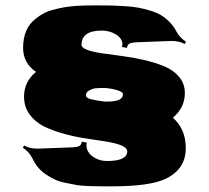

<svg xmlns="http://www.w3.org/2000/svg" viewBox="-20 -677 769 706"><path d="M659.7 -335.4Q659.7 -280.8 615.7 -244.1Q663.1 -202.6 663.1 -132.3Q663.1 -53.7 586.9 -18.6Q528.8 8.3 388.7 8.3Q290.5 8.3 264.9 3.9Q239.3 -0.5 217 -5.4Q194.8 -10.3 179.2 -18.1Q163.6 -25.9 147.5 -36.6Q116.2 -57.6 98.1 -96.7Q85.9 -120.1 64 -133.8L68.8 -142.1Q88.4 -130.4 118.2 -130.4L248 -135.3Q264.2 -136.2 271.5 -140.1Q278.8 -144 280.8 -156.2L299.8 -152.3Q297.9 -148.4 297.9 -143.6Q297.9 -118.2 320.8 -101.6Q343.8 -85 374 -85Q447.8 -85 447.8 -120.6Q447.8 -143.6 372.1 -156.2Q338.9 -161.6 298.6 -167.5Q258.3 -173.3 217.8 -184.3Q177.2 -195.3 143.8 -211.2Q110.4 -227.1 89.4 -255.4Q68.4 -283.7 68.4 -321.8Q68.4 -376.5 112.3 -412.6Q64.9 -445.3 64.9 -501Q64.9 -572.8 111.3 -608.4Q141.6 -632.3 170.7 -639.9Q199.7 -647.5 217.3 -650.4Q234.9 -653.3 258.8 -655.3Q290 -657.2 330.8 -657.2Q371.6 -657.2 391.4 -656.7Q411.1 -656.2 440.4 -654.3Q469.7 -652.3 489.3 -648.7Q508.8 -645 532.5 -637.9Q556.2 -630.9 572.3 -621.1Q610.4 -597.2 629.4 -560.1Q640.6 -538.6 664.1 -523.4L659.2 -515.1Q640.1 -526.4 609.9 -526.4L480 -521.5Q463.9 -520.5 456.3 -516.6Q448.7 -512.7 446.8 -501L427.7 -504.4Q430.2 -510.3 430.2 -513.2Q430.2 -535.2 407.2 -549.8Q384.3 -564.5 354 -564.5Q279.8 -564.5 279.8 -512.2Q279.8 -492.2 355.5 -481Q388.7 -476.1 429.2 -470.9Q469.7 -465.8 510.3 -456.3Q550.8 -446.8 584.2 -433.1Q617.7 -419.4 638.7 -394.3Q659.7 -369.1 659.7 -335.4ZM432.1 -330.6Q432.1 -339.8 406.7 -346.7Q381.3 -353.5 360.4 -353.5Q339.4 -353.5 328.9 -352.1Q318.4 -350.6 307.1 -344Q295.9 -337.4 295.9 -326.2Q295.9 -317.4 312.3 -312.7Q328.6 -308.1 363.3 -303.7H377.4Q432.1 -303.7 432.1 -330.6Z"/></svg>

Font: Nosifer
Style: Regular
Weight: 400
Version: Version 001.002